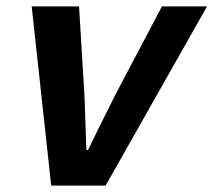

<svg xmlns="http://www.w3.org/2000/svg" viewBox="-20 -580 667 600"><path d="M79 -560H227L244 -281L250 -111H255Q279 -161 339 -281L486 -560H627L310 0H140Z"/></svg>

Font: KaiGen Gothic CN Bold
Style: Bold
Weight: 700
Designer: Ryoko NISHIZUKA  (kana & ideographs); Paul D. Hunt (Latin, Greek & Cyrillic); Wenlong ZHANG  (bopomofo); Sandoll Communi
Foundry: Adobe Systems Incorporated
Version: Version 1.002.20150501